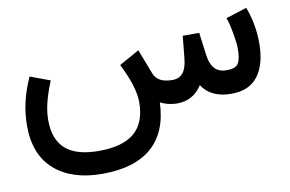

<svg xmlns="http://www.w3.org/2000/svg" viewBox="-68 -489 1304 862"><g transform="rotate(-10 583.5 -58.0)"><path d="M834 -63Q793 0 719.7 0Q680.7 0 643.6 -18.1Q638.7 116.2 560.5 184.6Q482.4 252.9 335 252.9Q196.3 252.9 117.2 183.6Q38.1 114.3 38.1 -18.1Q38.1 -122.1 84 -225.6L87.4 -233.9L96.2 -231L168.9 -204.1L178.2 -200.7L174.8 -190.9Q136.2 -97.2 136.2 -26.9Q136.2 62 185.5 105.5Q234.9 148.9 336.9 148.9Q446.8 148.9 499.8 103Q552.7 57.1 552.7 -36.1Q552.7 -102.1 501.5 -206.1L497.6 -214.4L505.4 -218.8L579.1 -259.8L588.9 -265.6L593.3 -254.9L633.3 -150.9Q650.9 -107.4 717.3 -107.4Q748 -107.4 765.1 -127.9Q782.2 -148.4 786.6 -193.4L795.9 -286.1L796.9 -294.9H805.7H863.3H872.1L873 -286.6L885.3 -192.9Q889.2 -163.1 899.4 -144.3Q909.7 -125.5 925.8 -116.9Q941.9 -108.4 963.9 -108.4Q979 -108.4 989 -110.4Q999 -112.3 1007.6 -117.9Q1016.1 -123.5 1020.8 -133.5Q1025.4 -143.6 1027.8 -159.2Q1030.3 -174.8 1030.3 -197.3Q1030.3 -213.9 1025.9 -242.4Q1021.5 -271 1016.4 -294.9Q1011.2 -318.8 1007.3 -329.1L1003.9 -338.9L1013.7 -341.8L1090.3 -366.2L1099.1 -369.1L1102.5 -360.4Q1129.4 -284.2 1129.4 -203.1Q1129.4 -106.9 1089.1 -53.7Q1048.8 -0.5 967.8 -0.5Q874.5 -0.5 834 -63Z"/></g></svg>

Font: Samim FD-WOL
Style: Medium-FD-WOL
Weight: 500
Foundry: DejaVu fonts team - Redesigned by Saber Rastikerdar
Version: Version 4.0.0